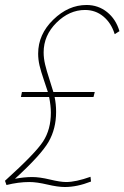

<svg xmlns="http://www.w3.org/2000/svg" viewBox="-24 -735 499 770"><path d="M323 -715Q370 -715 405.5 -686.5Q441 -658 455 -610L436 -598Q422 -643 390.5 -669Q359 -695 317 -695Q254 -695 202.5 -644Q151 -593 151 -525Q151 -501 157 -476Q163 -451 174 -417.5Q185 -384 190 -366H356L351 -346H195Q201 -318 201 -286Q201 -219 171 -166.5Q141 -114 36 -18Q73 -25 105 -25Q135 -25 176.5 -15Q218 -5 241 -5Q280 -5 339 -26L341 -7Q285 15 236 15Q208 15 165.5 5Q123 -5 94 -5Q50 -5 2 7L-4 -10Q118 -120 149 -168Q180 -216 180 -283Q180 -311 173 -346H60L64 -366H168Q164 -379 152 -414Q140 -449 134.5 -472.5Q129 -496 129 -520Q129 -597 189.5 -656Q250 -715 323 -715Z"/></svg>

Font: Raleway-v4020 Thin
Style: Italic
Weight: 250
Italic angle: -12°
Designer: Matt McInerney, Pablo Impallari, Rodrigo Fuenzalida
Foundry: Matt McInerney, Pablo Impallari, Rodrigo Fuenzalida
Version: Version 4.020;PS 004.020;hotconv 1.0.88;makeotf.lib2.5.64775